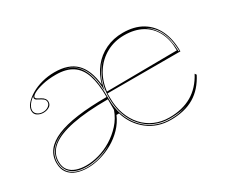

<svg xmlns="http://www.w3.org/2000/svg" viewBox="-92 -761 1200 1022"><g transform="rotate(-30 508.5 -250.0)"><path d="M203 15Q166 15 136 4.5Q106 -6 88 -29.5Q70 -53 70 -91Q70 -177 170 -219.5Q270 -262 477 -262Q477 -344 459.5 -396.5Q442 -449 403.5 -474.5Q365 -500 302 -500Q256 -500 220 -491.5Q184 -483 164 -472Q144 -461 144 -451Q144 -447 150 -442.5Q156 -438 172 -430Q197 -417 197 -395Q197 -376 181 -366.5Q165 -357 145 -357Q126 -357 109.5 -367Q93 -377 93 -398Q93 -419 110.5 -439.5Q128 -460 157.5 -477.5Q187 -495 224.5 -505Q262 -515 302 -515Q388 -515 433 -470.5Q478 -426 488 -332Q503 -387 535.5 -428Q568 -469 616 -492Q664 -515 722 -515Q791 -515 839.5 -486.5Q888 -458 913.5 -404.5Q939 -351 939 -276H491V-248Q491 -193 507.5 -147.5Q524 -102 553.5 -69Q583 -36 624 -18Q665 0 714 0Q754 0 788.5 -8.5Q823 -17 851.5 -33.5Q880 -50 903.5 -75.5Q927 -101 945 -135L952 -125Q934 -90 910.5 -63.5Q887 -37 857.5 -19.5Q828 -2 792 6.5Q756 15 714 15Q633 15 573.5 -31Q514 -77 491 -153H475Q458 -113 427.5 -81.5Q397 -50 359 -28.5Q321 -7 280.5 4Q240 15 203 15ZM203 0Q240 0 281 -11.5Q322 -23 360.5 -46.5Q399 -70 430 -104Q461 -138 477 -183V-248Q345 -248 257.5 -230.5Q170 -213 127 -178.5Q84 -144 84 -91Q84 -58 100 -38Q116 -18 143 -9Q170 0 203 0ZM493 -286 925 -290Q925 -356 900.5 -403Q876 -450 830.5 -475Q785 -500 722 -500Q661 -500 612 -473Q563 -446 532 -398Q501 -350 493 -286ZM931 -281H935Q933 -336 921 -373Q909 -410 889.5 -434.5Q870 -459 842 -476Q881 -448 904 -404.5Q927 -361 931 -281ZM145 -362Q165 -362 178.5 -372Q192 -382 192 -395Q192 -409 182 -416.5Q172 -424 160 -430Q153 -433 145.5 -438Q138 -443 138 -451Q138 -457 143 -462Q129 -453 119 -442Q109 -431 103.5 -420Q98 -409 98 -398Q98 -383 111.5 -372.5Q125 -362 145 -362ZM203 11Q244 11 284 -1.5Q324 -14 358 -36Q320 -15 279.5 -4Q239 7 203 7Q163 7 135.5 -4.5Q108 -16 93.5 -38Q79 -60 79 -91Q79 -157 146 -198Q213 -239 337 -249Q273 -244 224.5 -231Q176 -218 142.5 -198Q109 -178 92 -151Q75 -124 75 -91Q75 -58 90 -35.5Q105 -13 134 -1Q163 11 203 11ZM349 -504Q375 -499 396 -488.5Q417 -478 433 -459Q458 -430 470 -380.5Q482 -331 482 -262V-248Q482 -191 499 -144Q516 -97 547 -62.5Q578 -28 620.5 -9Q663 10 714 10Q747 10 776 4Q805 -2 825 -12Q806 -3 777.5 1.5Q749 6 714 6Q664 6 622 -12.5Q580 -31 549.5 -65Q519 -99 502.5 -145.5Q486 -192 486 -248Q486 -325 517 -385Q548 -445 602 -476Q571 -458 546.5 -431Q522 -404 506.5 -370Q491 -336 485 -295Q481 -409 435 -460Q419 -478 397.5 -489Q376 -500 349 -504Z"/></g></svg>

Font: Kalnia Glaze Thin
Style: Regular
Weight: 100
Version: Version 1.110